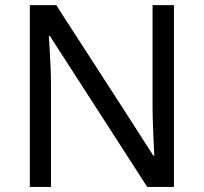

<svg xmlns="http://www.w3.org/2000/svg" viewBox="-20 -734 800 754"><path d="M663.1 0H558.1L175.8 -592.8H171.9L174.3 -553.2Q180.2 -464.4 180.2 -398.9V0H97.2V-713.9H201.2L223.1 -679.2L457.5 -316.9L582 -123H585.9Q585 -134.8 582 -206.8Q579.1 -278.8 579.1 -311V-713.9H663.1Z"/></svg>

Font: Noto Sans Malayalam
Style: Regular
Weight: 400
Designer: Monotype Design team
Foundry: Monotype Imaging Inc.
Version: Version 1.02